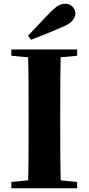

<svg xmlns="http://www.w3.org/2000/svg" viewBox="-20 -1013 477 1033"><path d="M131 -821Q162 -853 192 -885.5Q222 -918 250 -946Q275 -972 293.5 -982.5Q312 -993 331 -993Q355 -993 370.5 -976.5Q386 -960 386 -940Q386 -925 373 -906Q360 -887 321 -870Q278 -851 234.5 -833.5Q191 -816 147 -799ZM41 0V-34L202 -50H233L395 -34V0ZM130 0Q133 -86 133.5 -174Q134 -262 134 -351V-395Q134 -484 133.5 -571.5Q133 -659 130 -747H307Q305 -661 304.5 -572.5Q304 -484 304 -395V-352Q304 -264 304.5 -176Q305 -88 307 0ZM41 -713V-747H395V-713L233 -698H202Z"/></svg>

Font: Noto Serif TC ExtraLight Black
Style: Regular
Weight: 900
Version: Version 2.003-H1;hotconv 1.1.1;makeotfexe 2.6.0